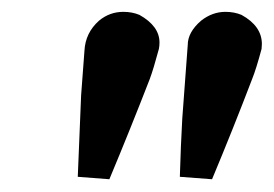

<svg xmlns="http://www.w3.org/2000/svg" viewBox="-20 -686 451 316"><path d="M160 -391 108 -395 113.5 -529 119 -602.5Q120.5 -632 143 -652Q160.5 -666.5 183 -666.5Q197.5 -666.5 209.5 -661.5Q242.5 -643 242.5 -616Q242.5 -610.5 241.5 -605.5Q232.5 -572 226.5 -556Q194.5 -473.5 160 -391ZM329 -391 276 -395Q277.5 -447 280 -491L289 -612Q289 -633 311 -652Q329.5 -666.5 351 -666.5Q365.5 -666.5 377.5 -661.5Q411 -643 411 -613.5L410.5 -605.5Q401.5 -572 395 -556Q363.5 -473.5 329 -391Z"/></svg>

Font: Lucymar Sans SemiBold
Style: Italic
Weight: 600
Italic angle: -10°
Foundry: The League of Moveable Type (original font) / Main changes by Cristiano Sobral with portions from Mirco Monsees
Version: Version 2.00;August 30, 2020;FontCreator 13.0.0.2681 64-bit